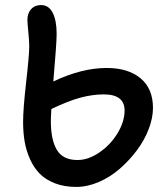

<svg xmlns="http://www.w3.org/2000/svg" viewBox="-20 -755 665 763"><path d="M283.2 -12.2Q235.4 -12.2 198.2 -26.6Q161.1 -41 137.7 -64.9Q114.3 -88.9 99.1 -122.8Q84 -156.7 77.9 -192.6Q71.8 -228.5 71.8 -270Q71.8 -322.8 84 -429.4Q96.2 -536.1 96.2 -571.8Q96.2 -591.3 92.5 -628.4Q88.9 -665.5 88.9 -675.8Q88.9 -702.1 103.5 -718.5Q118.2 -734.9 143.1 -734.9Q173.8 -734.9 189.5 -704.1Q205.1 -673.3 205.1 -620.1Q205.1 -584 191.9 -431.2Q304.7 -484.9 403.8 -484.9Q489.3 -484.9 538.6 -443.8Q587.9 -402.8 587.9 -326.2Q587.9 -286.6 571 -242.2Q554.2 -197.8 523.9 -157.5Q493.7 -117.2 455.8 -84.2Q418 -51.3 372.6 -31.7Q327.1 -12.2 283.2 -12.2ZM182.1 -272.9Q182.1 -199.2 206.1 -159.2Q230 -119.1 288.1 -119.1Q331.1 -119.1 375.2 -149.4Q419.4 -179.7 447.3 -225.8Q475.1 -272 475.1 -315.9Q475.1 -379.9 392.1 -379.9Q348.6 -379.9 300.5 -367.2Q252.4 -354.5 184.1 -321.8Q182.1 -287.6 182.1 -272.9Z"/></svg>

Font: Shantell Sans Bouncy
Style: Regular
Weight: 500
Designer: Stephen Nixon, Anya Danilova, Shantell Martin
Foundry: Arrow Type
Version: Version 1.006;[9816181b4]